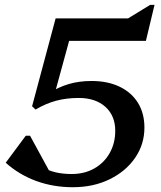

<svg xmlns="http://www.w3.org/2000/svg" viewBox="-20 -767 673 803"><path d="M284.6 16Q202.6 16 131.1 -10.2Q59.6 -36.5 3.9 -86.4L87.7 -199.3H105.7L200.2 -25.9L99.5 -45.9V-143.7Q113 -94.2 160.3 -66.7Q207.6 -39.2 279.5 -39.2Q333.1 -39.2 374.2 -62.4Q415.3 -85.6 438.6 -126.7Q462 -167.8 462 -220.2Q462 -282.9 420.8 -320.1Q379.5 -357.3 309.1 -357.3Q257.8 -357.3 214.4 -345.6Q171 -333.9 128.8 -308.9L114.2 -322.5L212.6 -690H515.5L608.1 -746.7H626.3L590.2 -596.1H216.2L281.3 -640.8L205 -361.5L182.1 -376.3Q225.9 -403.4 268.7 -415.8Q311.6 -428.3 363.1 -428.3Q430.3 -428.3 480.2 -404.4Q530 -380.5 557 -336.9Q584 -293.2 584 -233.5Q584 -163.1 544.8 -106.5Q505.7 -49.9 438 -17Q370.4 16 284.6 16Z"/></svg>

Font: Platypi Light
Style: Italic
Weight: 300
Italic angle: -13°
Designer: David Sargent
Foundry: Bolt Cutter Type
Version: Version 1.200